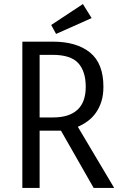

<svg xmlns="http://www.w3.org/2000/svg" viewBox="-20 -925 597 945"><path d="M441 0 280 -282H175V0H90V-720H240Q357 -720 423 -666.5Q489 -613 489 -498Q489 -457 479 -425.5Q469 -394 452 -370Q435 -346 412 -329Q389 -312 363 -301L542 0ZM175 -655V-347H242Q320 -347 361 -384.5Q402 -422 402 -498Q402 -574 365 -614.5Q328 -655 239 -655ZM388 -905 431 -836 256 -758 232 -802Z"/></svg>

Font: Carrois Gothic
Style: Regular
Weight: 400
Designer: Ralph du Carrois
Foundry: Ralph du Carrois
Version: Version 1.002